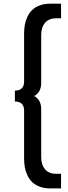

<svg xmlns="http://www.w3.org/2000/svg" viewBox="-20 -802 377 1058"><path d="M62 -242.7V-302.7Q112.8 -302.7 112.8 -353.5V-617.2Q112.8 -641.6 116.5 -663.6Q120.1 -685.5 130.4 -707.8Q140.6 -730 156.2 -745.8Q171.9 -761.7 197.8 -771.7Q223.6 -781.7 257.3 -781.7H316.4V-701.2H288.6Q250 -701.2 228.5 -676.5Q207 -651.9 207 -608.9V-345.2Q207 -293.5 168 -272.9Q207 -252.4 207 -200.2V63.5Q207 106.4 228.5 131.1Q250 155.8 288.6 155.8H316.4V236.3H257.3Q223.6 236.3 197.8 226.3Q171.9 216.3 156.2 200.4Q140.6 184.6 130.4 162.4Q120.1 140.1 116.5 118.2Q112.8 96.2 112.8 71.8V-191.9Q112.8 -242.7 62 -242.7Z"/></svg>

Font: Spartan MB SemBd
Style: Regular
Weight: 600
Designer: Matt Bailey, Mirko Velimirovic
Foundry: Matt Bailey
Version: Version 1.005